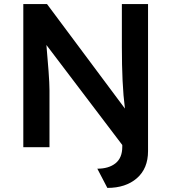

<svg xmlns="http://www.w3.org/2000/svg" viewBox="-20 -720 838 939"><path d="M505 199 456 105Q512 105 545 78.5Q578 52 578 -2V-11L207 -500Q213 -433 217.5 -372Q222 -311 222 -279V0H94V-700H210L591 -189Q583 -251 579.5 -325.5Q576 -400 576 -491V-700H704V19Q704 104 649.5 151.5Q595 199 505 199Z"/></svg>

Font: Readex Pro Medium
Style: Regular
Weight: 500
Designer: Bonnie Shaver-Troup, Thomas Jockin
Foundry: Lexend
Version: Version 1.204; ttfautohint (v1.8.4.7-5d5b)